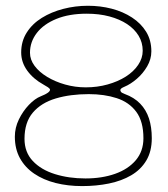

<svg xmlns="http://www.w3.org/2000/svg" viewBox="-20 -633 582 666"><path d="M265 12.5Q215.5 12.5 173 1.8Q130.5 -9 98.8 -30.5Q67 -52 49.2 -84.2Q31.5 -116.5 31.5 -159Q31.5 -190 45.5 -218.8Q59.5 -247.5 80.2 -269.2Q101 -291 121.5 -299Q139 -306 146.2 -311.5Q153.5 -317 153.5 -321.5Q153.5 -325.5 146.5 -330.2Q139.5 -335 131 -339.5Q95.5 -359 74.5 -388Q53.5 -417 53.5 -451Q53.5 -490 72.8 -520.2Q92 -550.5 125 -571Q158 -591.5 199.5 -602.2Q241 -613 285 -613Q328 -613 367.5 -602.8Q407 -592.5 438 -572.2Q469 -552 487 -522.8Q505 -493.5 505 -455Q505 -427.5 490.5 -402.8Q476 -378 454.5 -359.5Q433 -341 411.5 -332Q405.5 -329.5 401.5 -326.8Q397.5 -324 397.5 -320Q397.5 -317.5 399.8 -314.2Q402 -311 412.5 -307Q445.5 -295 466.2 -273.5Q487 -252 496.8 -222Q506.5 -192 506.5 -153.5Q506.5 -108 487.5 -76.2Q468.5 -44.5 435.2 -25Q402 -5.5 358.2 3.5Q314.5 12.5 265 12.5ZM276.5 -14Q333.5 -14 379 -30Q424.5 -46 451 -77.2Q477.5 -108.5 477.5 -153.5Q477.5 -211.5 452.8 -245Q428 -278.5 385 -292.5Q342 -306.5 288 -306.5Q224 -306.5 173.5 -291.5Q123 -276.5 94 -242.5Q65 -208.5 65 -151.5Q65 -105 93.8 -74.5Q122.5 -44 170.8 -29Q219 -14 276.5 -14ZM277.5 -330Q317.5 -330 353.2 -340Q389 -350 416.2 -367.2Q443.5 -384.5 459.2 -407.8Q475 -431 475 -457Q475 -485.5 460.8 -509Q446.5 -532.5 420.8 -549.5Q395 -566.5 359.5 -576Q324 -585.5 281 -585.5Q220 -585.5 175.8 -567.5Q131.5 -549.5 107.8 -518.8Q84 -488 84 -450Q84 -426 100 -404.5Q116 -383 143.8 -366.2Q171.5 -349.5 206 -339.8Q240.5 -330 277.5 -330Z"/></svg>

Font: Gluten Thin Thin
Style: Regular
Weight: 250
Version: Version 1.300